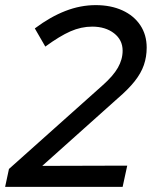

<svg xmlns="http://www.w3.org/2000/svg" viewBox="-31 -730 595 750"><path d="M-11 0 4 -70 369 -396Q411 -433 429.5 -465.5Q448 -498 448 -532Q448 -574 414.5 -600Q381 -626 329 -626Q286 -626 244 -607.5Q202 -589 146 -548L105 -619Q165 -664 224 -687Q283 -710 343 -710Q402 -710 447 -689.5Q492 -669 517 -631.5Q542 -594 542 -544Q542 -508 531 -476Q520 -444 495 -412.5Q470 -381 428 -345L134 -82L466 -83L448 0Z"/></svg>

Font: Red Hat Display SemiBold
Style: Italic
Weight: 600
Italic angle: -12°
Designer: Pentagram, MCKL
Foundry: Pentagram, MCKL
Version: Version 1.023